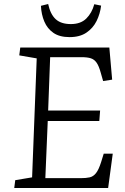

<svg xmlns="http://www.w3.org/2000/svg" viewBox="-20 -937 621 957"><path d="M163 -646 76 -661 81 -700H525L539 -540L494 -533L482 -575Q473 -608 461.5 -624.5Q450 -641 432.5 -646.5Q415 -652 387 -652H230L220 -386H479L475 -334H218L206 -49H383Q409 -49 427 -53Q445 -57 458.5 -74Q472 -91 484 -129L497 -171H542L519 0H51L56 -39L140 -53ZM220 -917Q231 -866 257.5 -841.5Q284 -817 333 -817Q382 -817 410 -844.5Q438 -872 450 -916L484 -909Q479 -868 461.5 -832.5Q444 -797 411 -774.5Q378 -752 327 -752Q277 -752 246.5 -773Q216 -794 201 -829.5Q186 -865 184 -908Z"/></svg>

Font: Literata 12pt Light
Style: Italic
Weight: 300
Italic angle: -2°
Designer: Latin by Veronika Burian and Jose Scaglione. Greek by Irene Vlachou. Cyrillic by Vera Evstafieva
Foundry: TypeTogether
Version: Version 3.002